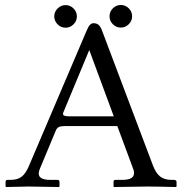

<svg xmlns="http://www.w3.org/2000/svg" viewBox="-20 -751 735 772"><path d="M433.8 -653.6Q420.4 -667 420.4 -685.5Q420.4 -704.1 433.8 -717.5Q447.3 -731 465.8 -731Q484.4 -731 497.8 -717.5Q511.2 -704.1 511.2 -685.5Q511.2 -667 497.8 -653.6Q484.4 -640.1 465.8 -640.1Q447.3 -640.1 433.8 -653.6ZM211.7 -653.1Q198.2 -666.5 198.2 -685.1Q198.2 -703.6 211.7 -717Q225.1 -730.5 243.7 -730.5Q262.2 -730.5 275.6 -717Q289.1 -703.6 289.1 -685.1Q289.1 -666.5 275.6 -653.1Q262.2 -639.6 243.7 -639.6Q225.1 -639.6 211.7 -653.1ZM259.3 -283.2H437.5L338.9 -549.8L235.4 -300.8Q233.4 -296.4 233.4 -292.5Q233.4 -283.2 259.3 -283.2ZM140.1 -71.8Q135.7 -61.5 135.7 -53.2Q135.7 -27.8 182.1 -27.8H210.9Q219.2 -27.8 219.2 -19.5V-1L217.3 1Q118.2 -1 93.8 -1Q93.8 -1 4.4 1L2.4 -1V-19.5Q2.4 -27.8 10.3 -27.8H22Q51.3 -27.8 67.4 -40.8Q83.5 -53.7 95.2 -81.1L328.6 -628.4Q335.4 -644.5 341.8 -651.1Q348.1 -657.7 356 -657.7Q368.7 -657.7 376.5 -650.9Q384.3 -644 390.1 -628.4L594.7 -86.4Q606 -56.2 623 -42Q640.1 -27.8 668.9 -27.8H680.2Q683.6 -27.8 686.8 -25.6Q689.9 -23.4 689.9 -19.5V-1L686.5 1Q610.4 -1 571.3 -1L438.5 1L436.5 -1V-19.5Q436.5 -27.8 444.3 -27.8H472.2Q519 -27.8 519 -55.2Q519 -63.5 515.6 -71.8L451.7 -244.1H241.2Q223.6 -244.1 216.1 -240Q208.5 -235.8 204.6 -226.6Z"/></svg>

Font: Libertinage
Style: b
Weight: 400
Designer: OSP
Foundry: OSP
Version: Version 1.0; 2008; OFL relea